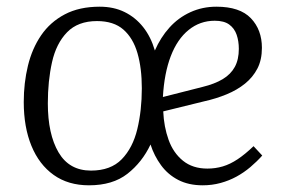

<svg xmlns="http://www.w3.org/2000/svg" viewBox="-20 -540 849 574"><path d="M627 -520Q697 -520 730 -485.5Q763 -451 763 -397Q763 -361 749.5 -335Q736 -309 712.5 -290Q689 -271 657.5 -258Q626 -245 590 -237L468 -207Q470 -161 484 -122Q498 -83 527 -59.5Q556 -36 600 -36Q624 -36 646 -42.5Q668 -49 690.5 -64Q713 -79 738 -103L764 -75Q748 -57 728.5 -40.5Q709 -24 687 -12Q665 0 639.5 7Q614 14 586 14Q544 14 513 -2Q482 -18 461.5 -46Q441 -74 430 -108Q405 -55 361 -20.5Q317 14 246 14Q184 14 140.5 -17Q97 -48 74 -104Q51 -160 51 -235Q51 -292 63.5 -343.5Q76 -395 103 -434.5Q130 -474 173.5 -497Q217 -520 278 -520Q320 -520 352.5 -504Q385 -488 408 -459Q431 -430 443 -389Q460 -428 486.5 -457.5Q513 -487 549 -503.5Q585 -520 627 -520ZM252 -30Q311 -30 344 -64Q377 -98 390.5 -154Q404 -210 404 -276Q404 -336 391 -381Q378 -426 349 -451.5Q320 -477 270 -477Q213 -477 180.5 -443.5Q148 -410 135.5 -354Q123 -298 123 -231Q123 -139 155 -84.5Q187 -30 252 -30ZM694 -394Q694 -417 687.5 -436Q681 -455 665.5 -466.5Q650 -478 622 -478Q578 -478 544 -450.5Q510 -423 490.5 -372Q471 -321 467 -250L585 -280Q622 -289 646 -303.5Q670 -318 682 -340Q694 -362 694 -394Z"/></svg>

Font: Literata 24pt Light
Style: Italic
Weight: 300
Italic angle: -2°
Designer: Latin by Veronika Burian and Jose Scaglione. Greek by Irene Vlachou. Cyrillic by Vera Evstafieva
Foundry: TypeTogether
Version: Version 3.103;gftools[0.9.29]